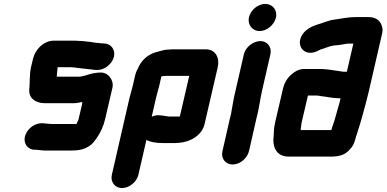

<svg xmlns="http://www.w3.org/2000/svg" viewBox="-20 -724 1967 977"><path d="M399 -205C399 -203 397 -193 397 -191L379 -114C375 -107 372 -100 370 -94L369 -93H247C236 -93 228 -94 217 -95L197 -97H191C154 -97 116 -66 107 -30C98 6 121 38 157 38H164C173 38 183 41 193 41C202 42 209 42 216 42H342C380 42 406 37 433 20C452 8 460 -5 473 -23C491 -48 507 -83 515 -118L552 -277C561 -315 532 -355 493 -355C466 -355 438 -348 415 -340C406 -338 397 -336 389 -334H269C269 -343 270 -349 271 -359L273 -377C272 -379 273 -381 273 -382H344C349 -381 353 -381 357 -381L377 -378C401 -376 416 -373 441 -371H445C454 -369 462 -368 470 -368H477C513 -368 552 -400 560 -436C568 -472 544 -503 508 -503H502C493 -503 482 -506 474 -506C464 -506 455 -509 445 -510C420 -512 404 -516 378 -516C371 -517 365 -517 358 -517H253C202 -517 159 -472 148 -425L138 -383C129 -342 133 -307 129 -269C125 -227 159 -199 206 -199H357C372 -199 385 -203 399 -205Z M790 -286 801 -335C803 -336 807 -336 810 -337H815C822 -338 828 -338 832 -338H943L895 -131H839C838 -131 836 -131 833 -132C830 -132 826 -133 820 -134C796 -137 777 -142 752 -130L774 -226C777 -241 787 -273 790 -286ZM1028 -473H863C858 -473 850 -473 841 -472C820 -472 800 -466 783 -461C740 -451 704 -424 685 -383C685 -381 684 -379 682 -376C675 -364 670 -351 667 -337L655 -285C652 -272 642 -239 639 -226L549 166C541 202 565 233 601 233C637 233 676 202 684 166L725 -12C744 -1 777 4 808 4H861C869 4 878 4 887 3C947 0 1008 -35 1021 -93L1088 -382C1099 -429 1077 -473 1028 -473Z M1221 -448 1179 -265C1175 -248 1171 -231 1168 -214L1159 -164C1157 -149 1154 -135 1150 -122L1112 45C1103 82 1127 113 1164 113C1201 113 1238 82 1247 45L1285 -122C1298 -169 1303 -217 1314 -265L1356 -448C1364 -484 1341 -515 1305 -515C1269 -515 1229 -484 1221 -448ZM1247 -637C1238 -600 1263 -566 1301 -566C1338 -566 1375 -597 1384 -634C1393 -672 1367 -704 1330 -704C1293 -704 1256 -674 1247 -637Z M1671 -79C1670 -74 1668 -68 1666 -62H1510C1511 -71 1511 -77 1513 -87C1513 -92 1514 -96 1515 -101L1547 -238H1594L1612 -235C1643 -232 1673 -224 1705 -224H1713L1707 -199C1694 -157 1685 -115 1671 -79ZM1727 -359C1707 -362 1682 -366 1660 -369L1642 -371C1632 -372 1622 -373 1613 -373H1528C1511 -373 1495 -368 1480 -358C1451 -339 1429 -312 1420 -273L1380 -101C1372 -68 1374 -39 1371 -11C1371 35 1394 73 1450 73H1660C1701 73 1730 67 1755 42C1777 20 1784 3 1791 -27C1792 -31 1794 -36 1796 -42C1807 -76 1815 -101 1825 -138C1834 -172 1847 -217 1855 -252L1925 -556C1928 -569 1927 -582 1922 -595C1913 -620 1892 -637 1855 -637H1785C1752 -637 1718 -629 1687 -625C1652 -622 1622 -606 1592 -598C1561 -588 1527 -569 1513 -538C1494 -497 1515 -464 1545 -457C1567 -452 1587 -459 1607 -470L1608 -471C1630 -477 1652 -488 1676 -492C1700 -494 1724 -497 1748 -502H1778L1745 -359Z"/></svg>

Font: Electronic
Style: UltThkIt
Weight: 900
Version: Version 1.011